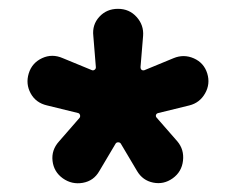

<svg xmlns="http://www.w3.org/2000/svg" viewBox="-20 -776 540 437"><path d="M375 -643.6Q398.4 -653.3 421.4 -643.1Q444.3 -632.8 451.7 -608.9Q459 -585 446.8 -563.5Q434.6 -542 411.1 -536.1L339.8 -518.6Q335.9 -517.6 335 -514.2Q334 -510.7 336.9 -507.8L383.8 -454.1Q399.4 -435.5 396.5 -410.2Q393.6 -384.8 373 -370.1Q352.5 -355.5 328.6 -360.4Q304.7 -365.2 292 -386.7L254.9 -449.2Q252.9 -452.1 249 -452.1Q245.1 -452.1 243.2 -449.2L206.1 -386.7Q193.4 -364.3 168.5 -359.9Q143.6 -355.5 123 -370.1Q102.5 -384.8 99.6 -409.7Q96.7 -434.6 114.3 -454.1L161.1 -507.8Q163.1 -510.7 162.1 -514.2Q161.1 -517.6 158.2 -518.6L86.9 -536.1Q61.5 -542 49.8 -563.5Q38.1 -585 45.4 -608.9Q52.7 -632.8 75.7 -643.6Q98.6 -654.3 123 -643.6L189.5 -616.2Q192.4 -615.2 195.3 -617.2Q198.2 -619.1 198.2 -623L192.4 -694.3Q189.5 -719.7 206.1 -737.8Q222.7 -755.9 248.5 -755.9Q274.4 -755.9 291 -737.3Q307.6 -718.8 305.7 -694.3L299.8 -623Q299.8 -619.1 302.2 -617.2Q304.7 -615.2 308.6 -616.2Z"/></svg>

Font: Rounded-X Mgen+ 1mn bold
Style: Bold
Weight: 700
Designer: [Source Han Sans]
Ryoko NISHIZUKA  (kana & ideographs); Paul D. Hunt (Latin, Greek & Cyrillic); Wenlong ZHANG  (bopomofo
Version: Version 1.059.20150602